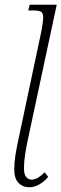

<svg xmlns="http://www.w3.org/2000/svg" viewBox="-20 -780 259 809"><path d="M104 9Q76 9 58 -9.5Q40 -28 40 -66Q40 -95 45 -126Q50 -157 58 -194L154 -647Q157 -662 159.5 -680Q162 -698 162 -705Q162 -725 153 -730.5Q144 -736 117 -736H99L105 -760H219L97 -190Q90 -157 85.5 -127Q81 -97 81 -70Q81 -44 91 -33.5Q101 -23 113 -23Q127 -23 142 -32.5Q157 -42 168 -54L183 -35Q168 -16 146.5 -3.5Q125 9 104 9Z"/></svg>

Font: Noto Serif ExtraCondensed ExtraLight
Style: Italic
Weight: 200
Width: 2
Italic angle: -12°
Designer: Monotype Design Team
Foundry: Monotype Imaging Inc.
Version: Version 2.014; ttfautohint (v1.8.4.7-5d5b)